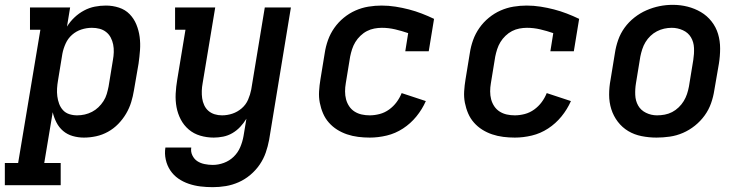

<svg xmlns="http://www.w3.org/2000/svg" viewBox="-61 -561 3081 794"><path d="M-41 205V113H14L106 -438H63V-530H229L216 -451Q229 -472 247 -489Q265 -506 286.5 -517.5Q308 -529 331 -533.5Q354 -538 377 -538Q405 -538 431 -529.5Q457 -521 475 -502.5Q493 -484 503 -459.5Q513 -435 516.5 -408.5Q520 -382 518 -354Q516 -326 512 -298L493 -188Q489 -163 481.5 -138.5Q474 -114 460.5 -91Q447 -68 428 -48.5Q409 -29 385.5 -16Q362 -3 336.5 2.5Q311 8 286 8Q262 8 239.5 1.5Q217 -5 200 -19.5Q183 -34 172.5 -54.5Q162 -75 157 -97L122 113H190V205ZM258 -84Q274 -84 289.5 -87.5Q305 -91 319.5 -98.5Q334 -106 346 -117.5Q358 -129 367 -143Q376 -157 380.5 -172.5Q385 -188 388 -203L406 -313Q409 -329 409.5 -345.5Q410 -362 407 -377Q404 -392 397 -405.5Q390 -419 378 -428.5Q366 -438 351 -442Q336 -446 319 -446Q319 -446 319 -446Q319 -446 319 -446Q297 -446 275.5 -439Q254 -432 237 -417Q220 -402 210.5 -381Q201 -360 197 -339L179 -229Q176 -212 175 -195.5Q174 -179 176 -163Q178 -147 183.5 -132Q189 -117 199.5 -105.5Q210 -94 225.5 -89Q241 -84 258 -84Z M819 213Q793 213 768 210Q743 207 719.5 199Q696 191 676.5 177.5Q657 164 643.5 144Q630 124 624.5 99Q619 74 623 49H730Q727 66 734.5 81.5Q742 97 755 105.5Q768 114 785 117.5Q802 121 819 121Q842 121 865 112.5Q888 104 905.5 87Q923 70 932.5 47.5Q942 25 946 2L958 -70Q947 -52 932.5 -36.5Q918 -21 900 -10.5Q882 0 862 4Q842 8 823 8Q794 8 767 0Q740 -8 719.5 -25.5Q699 -43 686.5 -67Q674 -91 669 -118Q664 -145 665.5 -174Q667 -203 672 -232L706 -438H663V-530H829L777 -217Q774 -201 773.5 -185.5Q773 -170 775 -155Q777 -140 783.5 -126Q790 -112 801 -102.5Q812 -93 826.5 -88.5Q841 -84 857 -84Q879 -84 900 -91Q921 -98 938.5 -113Q956 -128 965 -149Q974 -170 978 -191L1034 -530H1142L1052 17Q1047 44 1038 70Q1029 96 1013 119.5Q997 143 974.5 162Q952 181 926 192.5Q900 204 873 208.5Q846 213 819 213Z M1468 8Q1444 8 1420 5Q1396 2 1374 -5.5Q1352 -13 1333 -25Q1314 -37 1299 -54Q1284 -71 1275 -92Q1266 -113 1261.5 -136Q1257 -159 1258.5 -183.5Q1260 -208 1264 -232L1282 -342Q1286 -369 1295.5 -395.5Q1305 -422 1321.5 -445.5Q1338 -469 1360.5 -487.5Q1383 -506 1409 -517.5Q1435 -529 1462.5 -533.5Q1490 -538 1517 -538Q1546 -538 1574.5 -533.5Q1603 -529 1630 -522Q1657 -515 1683 -505Q1709 -495 1734 -483L1712 -349H1615L1627 -424Q1601 -433 1573.5 -439.5Q1546 -446 1518 -446Q1503 -446 1487 -443Q1471 -440 1456.5 -432.5Q1442 -425 1429.5 -413Q1417 -401 1408.5 -387Q1400 -373 1395 -357.5Q1390 -342 1387 -327L1369 -217Q1366 -200 1366 -183Q1366 -166 1370 -150.5Q1374 -135 1383 -121.5Q1392 -108 1405.5 -99.5Q1419 -91 1435 -87.5Q1451 -84 1468 -84Q1488 -84 1509 -89.5Q1530 -95 1548 -108Q1566 -121 1579 -138.5Q1592 -156 1600 -176L1700 -143Q1685 -109 1661 -79.5Q1637 -50 1605.5 -29.5Q1574 -9 1538.5 -0.5Q1503 8 1468 8Z M2068 8Q2044 8 2020 5Q1996 2 1974 -5.5Q1952 -13 1933 -25Q1914 -37 1899 -54Q1884 -71 1875 -92Q1866 -113 1861.5 -136Q1857 -159 1858.5 -183.5Q1860 -208 1864 -232L1882 -342Q1886 -369 1895.5 -395.5Q1905 -422 1921.5 -445.5Q1938 -469 1960.5 -487.5Q1983 -506 2009 -517.5Q2035 -529 2062.5 -533.5Q2090 -538 2117 -538Q2146 -538 2174.5 -533.5Q2203 -529 2230 -522Q2257 -515 2283 -505Q2309 -495 2334 -483L2312 -349H2215L2227 -424Q2201 -433 2173.5 -439.5Q2146 -446 2118 -446Q2103 -446 2087 -443Q2071 -440 2056.5 -432.5Q2042 -425 2029.5 -413Q2017 -401 2008.5 -387Q2000 -373 1995 -357.5Q1990 -342 1987 -327L1969 -217Q1966 -200 1966 -183Q1966 -166 1970 -150.5Q1974 -135 1983 -121.5Q1992 -108 2005.5 -99.5Q2019 -91 2035 -87.5Q2051 -84 2068 -84Q2088 -84 2109 -89.5Q2130 -95 2148 -108Q2166 -121 2179 -138.5Q2192 -156 2200 -176L2300 -143Q2285 -109 2261 -79.5Q2237 -50 2205.5 -29.5Q2174 -9 2138.5 -0.5Q2103 8 2068 8Z M2654 8Q2623 8 2592.5 2Q2562 -4 2537 -19Q2512 -34 2494 -57.5Q2476 -81 2467 -109.5Q2458 -138 2458 -169.5Q2458 -201 2464 -232L2482 -342Q2486 -369 2495.5 -396Q2505 -423 2522 -446.5Q2539 -470 2562.5 -488.5Q2586 -507 2612.5 -518.5Q2639 -530 2666 -535.5Q2693 -541 2721 -541Q2753 -541 2782.5 -533.5Q2812 -526 2837.5 -511Q2863 -496 2881.5 -472.5Q2900 -449 2908.5 -420.5Q2917 -392 2917 -360.5Q2917 -329 2912 -298L2893 -188Q2889 -161 2879.5 -134Q2870 -107 2853 -83.5Q2836 -60 2813 -41.5Q2790 -23 2763.5 -11.5Q2737 0 2709 4Q2681 8 2654 8ZM2656 -84Q2672 -84 2688 -87Q2704 -90 2718.5 -97.5Q2733 -105 2745.5 -117Q2758 -129 2766.5 -143Q2775 -157 2780 -172Q2785 -187 2788 -203L2806 -313Q2810 -338 2809 -362.5Q2808 -387 2796.5 -406.5Q2785 -426 2763 -436Q2741 -446 2717 -446Q2701 -446 2685.5 -442.5Q2670 -439 2655.5 -431.5Q2641 -424 2629 -412.5Q2617 -401 2608.5 -387Q2600 -373 2595 -357.5Q2590 -342 2587 -327L2569 -217Q2565 -193 2566 -168.5Q2567 -144 2578 -124.5Q2589 -105 2610.5 -94.5Q2632 -84 2656 -84Q2656 -84 2656 -84Q2656 -84 2656 -84Z"/></svg>

Font: Iosevka Slab Semibold Extended
Style: Italic
Weight: 600
Width: 7
Italic angle: -9°
Monospace: yes
Designer: Belleve Invis
Foundry: Belleve Invis
Version: Version 11.1.0; ttfautohint (v1.8.3)